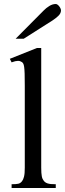

<svg xmlns="http://www.w3.org/2000/svg" viewBox="-20 -933 323 953"><path d="M37.6 0V-18.6Q60.1 -18.6 70.8 -21Q81.5 -23.4 89.4 -33.7Q92.3 -37.6 94.7 -42.7Q97.2 -47.9 99.1 -55.7Q101.1 -63.5 102.1 -74.5Q103 -85.4 103 -101.1V-506.8Q103 -544.9 102.3 -566.9Q101.6 -588.9 99.9 -600.6Q98.1 -612.3 95.7 -616.7Q93.3 -621.1 89.4 -624.5Q85 -627.4 80.1 -629.2Q75.2 -630.9 69.3 -630.9Q63.5 -630.9 55.7 -629.2Q47.9 -627.4 37.6 -623.5L28.8 -641.1L163.6 -694.8H184.6V-101.1Q184.6 -86.4 185.3 -75.9Q186 -65.4 187.5 -57.9Q189 -50.3 191.4 -45.2Q193.8 -40 197.3 -35.6Q200.7 -31.2 205.1 -28.1Q209.5 -24.9 216.1 -22.7Q222.7 -20.5 232.7 -19.5Q242.7 -18.6 256.8 -18.6V0ZM282.7 -881.3Q282.7 -867.2 270.3 -855Q257.8 -842.8 242.2 -832.5L97.7 -740.7H57.6L196.3 -880.4Q209 -893.6 224.9 -903.3Q240.7 -913.1 256.8 -913.1Q260.7 -913.1 265.1 -910.2Q269.5 -907.2 273.4 -902.3Q277.3 -897.5 280 -891.8Q282.7 -886.2 282.7 -881.3Z"/></svg>

Font: Doulos SIL Viet
Style: Regular
Weight: 400
Designer: Walt Agee, Victor Gaultney, Peter Martin, Debbi Hosken, Becca Hirsbrunner
Foundry: SIL International
Version: Version 5.000